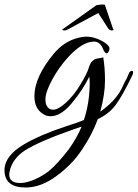

<svg xmlns="http://www.w3.org/2000/svg" viewBox="-126 -518 612 854"><path d="M-12 316Q-106 316 -106 239Q-106 175 -19 124Q54 81 170 43Q224 26 247 16Q273 -62 273 -150Q273 -159 272.5 -165.5Q272 -172 271 -177Q257 -148 238 -119Q219 -90 194 -60Q135 12 79 -4Q27 -26 27 -90Q27 -175 113 -279Q160 -335 223 -350Q241 -355 257 -355Q301 -355 345 -325Q361 -312 361 -303Q361 -294 355 -285Q349 -277 342.5 -283.5Q336 -290 334 -296Q321 -333 292 -333Q239 -333 173 -259Q137 -219 109 -169Q76 -109 76 -76.5Q76 -44 96 -33Q103 -30 110 -30Q133 -30 167 -61Q203 -94 231 -141Q262 -192 269 -217Q275 -237 284 -245.5Q293 -254 302 -256.5Q311 -259 319.5 -259.5Q328 -260 333 -264Q341 -219 341 -159Q341 -99 320 -21Q354 -46 373.5 -66.5Q393 -87 404 -104.5Q415 -122 421.5 -137.5Q428 -153 437 -168L449 -195Q452 -201 459 -202.5Q466 -204 466 -196Q466 -191 463 -184Q420 -94 389 -52Q361 -13 309 12Q284 81 239 147Q195 214 125 265Q56 316 -12 316ZM-85 258Q-85 296 -36 296Q-21 296 -4 291.5Q13 287 30 279.5Q47 272 62.5 262.5Q78 253 90 244Q129 212 180 146Q218 92 237 45L202 57Q47 111 -18 153Q-65 185 -80 232Q-85 249 -85 258ZM179 -389Q172 -384 165.5 -383Q159 -382 155.5 -383Q152 -384 151 -386Q150 -388 154 -389L303 -495Q340 -501 341 -495L377 -389Q380 -388 379 -386Q378 -384 375 -383Q372 -382 367 -383Q362 -384 357 -389L311 -460Z"/></svg>

Font: #9Slide05 Great Vibes
Style: Regular
Weight: 400
Designer: Robert E. Leuschke
Foundry: Robert E. Leuschke
Version: Version 1.001